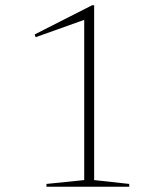

<svg xmlns="http://www.w3.org/2000/svg" viewBox="-20 -705 596 725"><path d="M298 -25V-644L310.5 -634.5L114.5 -564.5L111 -575L327.5 -685H335.5V-25L468 -10.5V0H155.5V-10.5Z"/></svg>

Font: Newsreader 24pt ExtraLight
Style: Regular
Weight: 250
Designer: Hugues Gentile
Foundry: Production Type
Version: Version 1.003